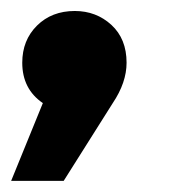

<svg xmlns="http://www.w3.org/2000/svg" viewBox="-128 -906 316 346"><path d="M6.8 -886.2Q45.4 -886.2 72.8 -861.1Q100.1 -835.9 100.1 -793Q100.1 -757.3 75.2 -720.2L-13.2 -580.1H-107.9L-50.8 -720.2Q-87.9 -745.6 -87.9 -793Q-87.9 -833.5 -61.3 -859.9Q-34.7 -886.2 6.8 -886.2Z"/></svg>

Font: Montserrat arm ExtraBold
Style: Regular
Weight: 800
Designer: Julieta Ulanovsky
Foundry: Julieta Ulanovsky
Version: Version 6.000;PS 006.000;hotconv 1.0.88;makeotf.lib2.5.64775